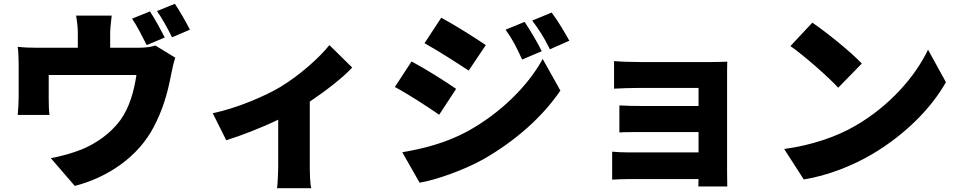

<svg xmlns="http://www.w3.org/2000/svg" viewBox="-20 -895 5040 1009"><path d="M768 -835 674 -797C701 -758 730 -699 751 -658L846 -698C828 -733 793 -798 768 -835ZM899 -875 805 -837C832 -799 864 -740 884 -699L978 -739C961 -773 925 -837 899 -875ZM901 -592 796 -656C776 -649 749 -644 705 -644H559V-711C559 -744 561 -763 567 -813H380C388 -763 389 -744 389 -711V-644H180C140 -644 110 -645 73 -649C77 -624 78 -581 78 -558C78 -519 78 -419 78 -386C78 -355 76 -320 73 -291H240C237 -313 236 -348 236 -373C236 -404 236 -470 236 -501H697C683 -410 660 -330 612 -263C558 -190 482 -140 410 -110C363 -91 299 -73 247 -64L373 82C548 37 706 -71 788 -228C834 -316 859 -397 879 -502C883 -522 892 -566 901 -592Z M1098 -300 1169 -158C1244 -181 1353 -223 1442 -266V-26C1442 12 1439 72 1436 94H1616C1609 72 1608 12 1608 -26V-361C1696 -420 1784 -489 1831 -540L1711 -658C1659 -592 1554 -499 1455 -439C1377 -392 1228 -327 1098 -300Z M2737 -780 2637 -739C2676 -684 2692 -651 2724 -582L2827 -626C2805 -671 2767 -735 2737 -780ZM2879 -829 2777 -787C2816 -734 2835 -705 2870 -636L2972 -681C2948 -724 2912 -786 2879 -829ZM2299 -802 2211 -668C2281 -629 2383 -564 2443 -524L2533 -658C2476 -697 2369 -764 2299 -802ZM2094 -95 2185 65C2271 51 2418 -1 2520 -58C2686 -153 2829 -278 2925 -419L2832 -585C2753 -441 2609 -300 2437 -205C2324 -144 2207 -114 2094 -95ZM2143 -572 2055 -438C2126 -400 2227 -334 2288 -292L2377 -428C2321 -467 2215 -534 2143 -572Z M3197 -98V49C3214 48 3258 46 3285 46H3651L3650 85H3802C3802 66 3801 25 3801 9C3801 -67 3801 -451 3801 -494C3801 -516 3801 -556 3802 -571C3785 -570 3741 -569 3717 -569C3634 -569 3439 -569 3343 -569C3300 -569 3237 -571 3207 -574V-429C3235 -431 3300 -433 3343 -433C3439 -433 3609 -433 3651 -433V-338H3356C3316 -338 3265 -339 3235 -341V-199C3261 -201 3316 -201 3356 -201H3651V-94H3286C3249 -94 3214 -96 3197 -98Z M4249 -776 4134 -653C4206 -602 4332 -492 4385 -434L4509 -561C4449 -625 4318 -729 4249 -776ZM4101 -112 4204 48C4330 28 4460 -24 4562 -84C4729 -182 4871 -321 4951 -463L4857 -634C4790 -493 4655 -338 4475 -234C4377 -177 4248 -132 4101 -112Z"/></svg>

Font: Noto Sans CJK HK Black
Style: Regular
Weight: 900
Designer: Ryoko NISHIZUKA 西塚涼子 (kana, bopomofo & ideographs); Paul D. Hunt (Latin, Greek & Cyrillic); Sandoll Communications 산돌커뮤니
Foundry: Adobe
Version: Version 2.004;hotconv 1.0.118;makeotfexe 2.5.65603